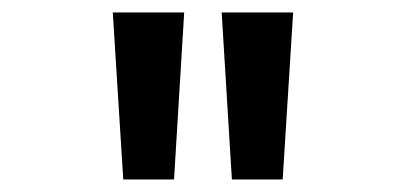

<svg xmlns="http://www.w3.org/2000/svg" viewBox="-20 -778 655 310"><path d="M261 -488.2H179L162.1 -757.9H277.4ZM436.4 -488.2H354.4L337.9 -757.9H453.3Z"/></svg>

Font: Fira Code Fixed Retina
Style: Regular
Weight: 450
Monospace: yes
Designer: Carrois Corporate, Edenspiekermann AG, Nikita Prokopov
Foundry: Carrois Corporate, Edenspiekermann AG, Nikita Prokopov
Version: Version 5.002